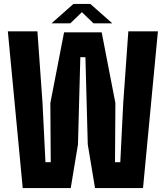

<svg xmlns="http://www.w3.org/2000/svg" viewBox="-20 -960 846 980"><path d="M96 0 20 -800H171L197 -434L212 -132H239L237 -434L307 -795H499L569 -434L567 -132H594L609 -434L635 -800H786L710 0H465L428 -223L416 -668H390L378 -223L341 0ZM243 -841 355 -940H441L553 -841H457L398 -898L339 -841Z"/></svg>

Font: Big Shoulders Display Black
Style: Regular
Weight: 900
Designer: Patric King
Foundry: XO Type Co
Version: Version 1.000; ttfautohint (v1.8.2)